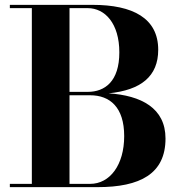

<svg xmlns="http://www.w3.org/2000/svg" viewBox="-20 -770 746 790"><path d="M381 0C557 0 661 -55 661 -200C661 -326 560.5 -377 427 -386C560.5 -399 631 -456.5 631 -565C631 -695 527 -750 361 -750H20.5V-736.5H111V-13.5H20.5V0ZM341 -736.5C412 -736.5 471 -673.5 471 -554.5C471 -435.5 412 -392 341 -392H266V-736.5ZM351 -378C432 -378 491 -329 491 -210C491 -91 432 -13.5 351 -13.5H266V-378Z"/></svg>

Font: Bodoni* 16pt
Style: Bold
Weight: 700
Version: Version 2.3